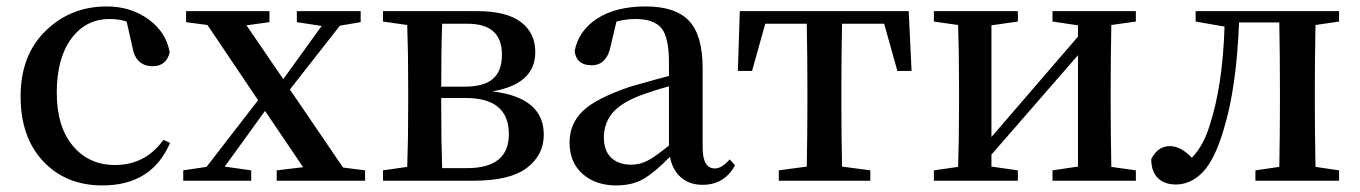

<svg xmlns="http://www.w3.org/2000/svg" viewBox="-20 -561 4221 596"><path d="M487.3 -127 507.8 -117.2Q451.2 14.6 297.9 14.6Q184.6 14.6 114.3 -60.1Q43.9 -134.8 43.9 -261.7Q43.9 -389.6 121.6 -465.3Q199.2 -541 311.5 -541Q385.7 -541 440.9 -501Q496.1 -460.9 506.8 -398.4Q496.1 -355.5 454.1 -355.5Q400.4 -355.5 390.6 -417L373 -494.1Q349.6 -502 320.3 -502Q246.1 -502 201.2 -440.9Q156.2 -379.9 156.2 -273.4Q156.2 -168 206.1 -108.4Q255.9 -48.8 336.9 -48.8Q431.6 -48.8 487.3 -127Z M1044.9 -41 1113.3 -32.2V0H838.9V-32.2L920.9 -42L802.7 -216.8L677.7 -43.9L759.8 -32.2V0H548.8V-32.2L621.1 -43L781.2 -250L624 -483.4L557.6 -492.2V-526.4H816.4V-492.2L745.1 -482.4L859.4 -315.4L978.5 -480.5L901.4 -492.2V-526.4H1099.6V-492.2L1035.2 -481.4L879.9 -283.2Z M1352.5 -39.1H1429.7Q1559.6 -39.1 1559.6 -144.5Q1559.6 -256.8 1425.8 -256.8H1349.6V-232.4Q1349.6 -123 1352.5 -39.1ZM1431.6 -487.3H1352.5Q1349.6 -408.2 1349.6 -292H1421.9Q1482.4 -292 1510.3 -316.4Q1538.1 -340.8 1538.1 -391.6Q1538.1 -487.3 1431.6 -487.3ZM1168.9 -526.4H1461.9Q1551.8 -526.4 1596.7 -492.7Q1641.6 -459 1641.6 -399.4Q1641.6 -299.8 1507.8 -277.3Q1668 -258.8 1668 -142.6Q1668 -80.1 1615.7 -40Q1563.5 0 1449.2 0H1168.9V-32.2L1244.1 -43Q1247.1 -127 1247.1 -232.4V-293.9Q1247.1 -400.4 1244.1 -483.4L1168.9 -494.1Z M2056.6 -109.4V-293Q2012.7 -281.2 1964.8 -263.7Q1903.3 -239.3 1878.9 -207.5Q1854.5 -175.8 1854.5 -134.8Q1854.5 -92.8 1877.4 -71.3Q1900.4 -49.8 1939.5 -49.8Q1965.8 -49.8 1989.7 -62Q2013.7 -74.2 2056.6 -109.4ZM2245.1 -66.4 2261.7 -47.9Q2228.5 12.7 2161.1 12.7Q2120.1 12.7 2093.8 -10.3Q2067.4 -33.2 2059.6 -74.2Q2011.7 -25.4 1977.1 -5.4Q1942.4 14.6 1892.6 14.6Q1829.1 14.6 1788.6 -21Q1748 -56.6 1748 -119.1Q1748 -176.8 1789.1 -216.3Q1830.1 -255.9 1936.5 -292Q2036.1 -320.3 2056.6 -325.2V-366.2Q2056.6 -445.3 2033.2 -473.6Q2009.8 -502 1952.1 -502Q1923.8 -502 1893.6 -494.1L1876 -419.9Q1864.3 -358.4 1816.4 -358.4Q1769.5 -358.4 1763.7 -402.3Q1776.4 -466.8 1834.5 -503.9Q1892.6 -541 1984.4 -541Q2077.1 -541 2119.1 -496.1Q2161.1 -451.2 2161.1 -349.6V-103.5Q2161.1 -38.1 2199.2 -38.1Q2220.7 -38.1 2245.1 -66.4Z M2724.6 -487.3H2593.8Q2591.8 -376 2591.8 -293.9V-232.4Q2591.8 -155.3 2593.8 -43.9L2681.6 -32.2V0H2397.5V-32.2L2484.4 -43.9Q2486.3 -155.3 2486.3 -232.4V-293.9Q2486.3 -376 2484.4 -487.3H2355.5L2314.5 -340.8H2270.5L2276.4 -526.4H2800.8L2809.6 -340.8H2765.6Z M3505.9 -494.1 3429.7 -483.4Q3427.7 -372.1 3427.7 -293.9V-232.4Q3427.7 -154.3 3429.7 -43L3505.9 -32.2V0H3247.1V-32.2L3326.2 -43.9V-389.6L3057.6 -81.1V-43.9L3139.6 -32.2V0H2878.9V-32.2L2954.1 -43Q2957 -127 2957 -232.4V-293.9Q2957 -400.4 2954.1 -483.4L2878.9 -494.1V-526.4H3139.6V-494.1L3057.6 -482.4V-135.7L3326.2 -447.3V-482.4L3247.1 -494.1V-526.4H3505.9Z M4136.7 -494.1 4063.5 -483.4Q4061.5 -372.1 4061.5 -293.9V-232.4Q4061.5 -154.3 4063.5 -43L4136.7 -32.2V0H3877V-32.2L3951.2 -43Q3953.1 -154.3 3953.1 -232.4V-293.9Q3953.1 -379.9 3951.2 -491.2H3826.2Q3818.4 -288.1 3778.3 -158.2Q3750 -63.5 3712.9 -25.9Q3675.8 11.7 3629.9 11.7Q3594.7 11.7 3574.2 -8.3Q3553.7 -28.3 3553.7 -67.4Q3574.2 -107.4 3611.3 -107.4Q3645.5 -107.4 3679.7 -71.3Q3715.8 -108.4 3735.4 -172.9Q3775.4 -295.9 3781.2 -478.5L3691.4 -494.1V-526.4H4136.7Z"/></svg>

Font: GenYoMin TW TTF SemiBold
Style: Regular
Weight: 600
Version: Version 1.300